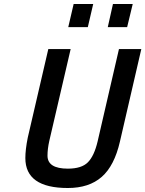

<svg xmlns="http://www.w3.org/2000/svg" viewBox="-20 -931 728 962"><path d="M322 -795 349 -911H447L420 -795ZM520 -795 546 -911H645L617 -795ZM227 -225Q218 -185 218 -151Q218 -86 320 -86Q389 -86 420.5 -118Q452 -150 469 -222L576 -685H688L581 -222Q553 -100 489.5 -44.5Q426 11 320 11Q107 11 107 -139Q107 -181 119 -241L222 -685H334Z"/></svg>

Font: Titillium Web SemiBold
Style: Italic
Weight: 600
Italic angle: -13°
Version: Version 1.002;PS 57.000;hotconv 1.0.70;makeotf.lib2.5.55311